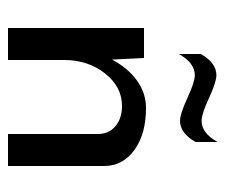

<svg xmlns="http://www.w3.org/2000/svg" viewBox="-62 -502 564 480"><g transform="rotate(90 220.0 -262.0)"><path d="M335 -469Q313 -430 282 -430Q265 -430 225 -448.5Q185 -467 168 -467Q137 -467 115 -427V-482Q137 -521 168 -521Q185 -521 225 -502.5Q265 -484 282 -484Q313 -484 335 -524ZM50 0V-340H125L129 -260Q150 -300 181.5 -322.5Q213 -345 250 -345Q315 -345 355 -316Q395 -287 395 -240V0H315V-225Q315 -252 295.5 -268.5Q276 -285 245 -285Q197 -285 163.5 -242.5Q130 -200 130 -140V0Z"/></g></svg>

Font: Glametrix
Style: Bold
Weight: 700
Designer: gluk
Foundry: gluk
Version: Version 0.40